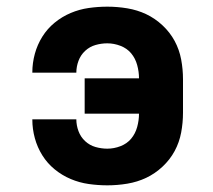

<svg xmlns="http://www.w3.org/2000/svg" viewBox="-20 -548 640 576"><path d="M302 8Q274 8 246 4Q218 0 192 -11Q166 -22 144 -40Q122 -58 107 -82Q92 -106 84.5 -133.5Q77 -161 77 -189V-190H209Q209 -172 215.5 -154.5Q222 -137 235.5 -124.5Q249 -112 266.5 -107Q284 -102 302 -102Q322 -102 341.5 -109.5Q361 -117 373.5 -132Q386 -147 391.5 -167Q397 -187 397 -207H234V-313H397Q397 -333 391.5 -353Q386 -373 373.5 -388Q361 -403 341.5 -410.5Q322 -418 302 -418Q284 -418 266.5 -413Q249 -408 235.5 -395.5Q222 -383 215.5 -365.5Q209 -348 209 -330H77V-331Q77 -359 84.5 -386.5Q92 -414 107 -438Q122 -462 144 -480Q166 -498 192 -509Q218 -520 246 -524Q274 -528 302 -528Q332 -528 362 -523Q392 -518 418.5 -505.5Q445 -493 467.5 -472Q490 -451 504 -425Q518 -399 523.5 -369.5Q529 -340 529 -310V-210Q529 -180 523.5 -150.5Q518 -121 504 -95Q490 -69 467.5 -48Q445 -27 418.5 -14.5Q392 -2 362 3Q332 8 302 8Z"/></svg>

Font: Iosevka Aile Extrabold
Style: Regular
Weight: 800
Designer: Belleve Invis
Foundry: Belleve Invis
Version: Version 27.3.5; ttfautohint (v1.8.4)